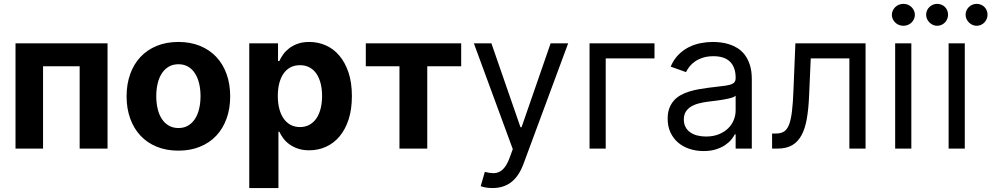

<svg xmlns="http://www.w3.org/2000/svg" viewBox="-20 -770 5138 995"><path d="M60.4 -545.5H537.3V0H392.8V-426.5H203.1V0H60.4Z M904.5 10.7Q842.3 10.7 792.6 -9.6Q742.9 -29.8 708.1 -66.9Q673.3 -104 654.7 -155.9Q636 -207.7 636 -270.6Q636 -334.2 654.7 -386Q673.3 -437.9 708.1 -475Q742.9 -512.1 792.6 -532.3Q842.3 -552.6 904.5 -552.6Q966.6 -552.6 1016.3 -532.3Q1066.1 -512.1 1100.9 -475Q1135.7 -437.9 1154.3 -386Q1172.9 -334.2 1172.9 -270.6Q1172.9 -207.7 1154.3 -155.9Q1135.7 -104 1100.9 -66.9Q1066.1 -29.8 1016.3 -9.6Q966.6 10.7 904.5 10.7ZM905.2 -106.5Q933.2 -106.5 954.5 -119Q975.9 -131.4 990.2 -153.4Q1004.6 -175.4 1011.9 -205.8Q1019.2 -236.2 1019.2 -271.7Q1019.2 -307.5 1011.9 -337.7Q1004.6 -367.9 990.2 -390.1Q975.9 -412.3 954.5 -424.7Q933.2 -437.1 905.2 -437.1Q876.4 -437.1 854.9 -424.7Q833.5 -412.3 818.9 -390.1Q804.3 -367.9 797.1 -337.7Q789.8 -307.5 789.8 -271.7Q789.8 -236.2 797.1 -205.8Q804.3 -175.4 818.9 -153.4Q833.5 -131.4 854.9 -119Q876.4 -106.5 905.2 -106.5Z M1271.7 -545.5H1420.8V-453.8H1427.6Q1435 -470.5 1447.4 -487.9Q1459.9 -505.3 1478.5 -519.7Q1497.2 -534.1 1522.9 -543.3Q1548.7 -552.6 1582.7 -552.6Q1627.5 -552.6 1667.6 -535.2Q1707.7 -517.8 1737.9 -482.6Q1768.1 -447.4 1785.9 -394.9Q1803.6 -342.3 1803.6 -272Q1803.6 -203.5 1786.6 -151.1Q1769.5 -98.7 1739.7 -63.2Q1709.9 -27.7 1669.4 -9.4Q1628.9 8.9 1582.4 8.9Q1549.4 8.9 1524 0.2Q1498.6 -8.5 1479.8 -22.2Q1460.9 -35.9 1448.2 -53.1Q1435.4 -70.3 1427.6 -87.4H1422.9V204.5H1271.7ZM1419.7 -272.7Q1419.7 -236.2 1427.4 -206.5Q1435 -176.8 1449.8 -155.7Q1464.5 -134.6 1485.8 -123Q1507.1 -111.5 1534.4 -111.5Q1562.1 -111.5 1583.6 -123.4Q1605.1 -135.3 1619.7 -156.6Q1634.2 -177.9 1641.7 -207.6Q1649.1 -237.2 1649.1 -272.7Q1649.1 -308.2 1641.7 -337.5Q1634.2 -366.8 1619.9 -388Q1605.5 -409.1 1584 -420.6Q1562.5 -432.2 1534.4 -432.2Q1506.7 -432.2 1485.4 -421Q1464.1 -409.8 1449.6 -389Q1435 -368.3 1427.4 -338.8Q1419.7 -309.3 1419.7 -272.7Z M1875.7 -545.5H2370V-426.5H2194.2V0H2050.1V-426.5H1875.7Z M2532.3 204.5Q2511 204.5 2494.3 201.2Q2477.6 197.8 2471.2 194.6L2492.5 120.7Q2515.6 126.8 2534.3 127.3Q2552.9 127.8 2568.5 120Q2584.2 112.2 2597.3 94.5Q2610.4 76.7 2621.8 45.5L2637.4 2.8L2435.7 -545.5H2526.6L2677.2 -110.8H2682.9L2833.5 -545.5H2924.4L2692.8 79.5Q2669 143.5 2629.3 174Q2589.5 204.5 2532.3 204.5Z M3371.8 -467.3H3119V0H3035.2V-545.5H3371.8Z M3626.1 12.8Q3587.4 12.8 3553.3 1.6Q3519.2 -9.6 3494.1 -31.1Q3469.1 -52.6 3454.5 -83.8Q3440 -115.1 3440 -154.8Q3440 -186.1 3448.7 -209.2Q3457.4 -232.2 3472.5 -249.1Q3487.6 -266 3508 -277.2Q3528.4 -288.4 3551.8 -295.6Q3575.3 -302.9 3600.9 -307.5Q3626.4 -312.1 3651.6 -315.3Q3688.9 -320.3 3715.6 -323Q3742.2 -325.6 3759.2 -329.9Q3776.3 -334.2 3784.3 -342Q3792.3 -349.8 3792.3 -365.1V-367.9Q3792.3 -420.5 3763.7 -449.6Q3735.1 -478.7 3677.2 -478.7Q3647.4 -478.7 3623.9 -471.4Q3600.5 -464.1 3583.1 -452.4Q3565.7 -440.7 3554 -426Q3542.3 -411.2 3535.2 -396.3L3455.6 -424.7Q3471.6 -462 3496.3 -486.7Q3521 -511.4 3550.2 -525.9Q3579.5 -540.5 3611.5 -546.5Q3643.5 -552.6 3674.4 -552.6Q3691.8 -552.6 3713.4 -550.2Q3735.1 -547.9 3757.5 -541Q3779.8 -534.1 3801.3 -521Q3822.8 -507.8 3839.3 -486.3Q3855.8 -464.8 3865.9 -433.8Q3876.1 -402.7 3876.1 -359.4V0H3792.3V-73.9H3788Q3781.6 -60.7 3768.8 -45.5Q3756 -30.2 3736.3 -17.2Q3716.6 -4.3 3689.3 4.3Q3661.9 12.8 3626.1 12.8ZM3638.8 -62.5Q3676.1 -62.5 3704.7 -74Q3733.3 -85.6 3752.8 -104.4Q3772.4 -123.2 3782.3 -147.5Q3792.3 -171.9 3792.3 -197.4V-274.1Q3788.7 -269.9 3779.1 -266.2Q3769.5 -262.4 3756.4 -259.4Q3743.3 -256.4 3727.8 -253.7Q3712.4 -251.1 3697.4 -249.1Q3682.5 -247.2 3669.4 -245.6Q3656.2 -244 3647.4 -242.9Q3622.9 -239.7 3600.5 -233.8Q3578.1 -228 3561.1 -217.5Q3544 -207 3533.9 -190.9Q3523.8 -174.7 3523.8 -150.6Q3523.8 -128.9 3532.3 -112.4Q3540.8 -95.9 3556.3 -84.7Q3571.7 -73.5 3592.9 -68Q3614 -62.5 3638.8 -62.5Z M3981.2 -78.1H4001.1Q4025.6 -78.1 4041.9 -87.7Q4058.2 -97.3 4068.4 -122.3Q4078.5 -147.4 4084 -191.4Q4089.5 -235.4 4092 -304L4101.9 -545.5H4465.6V0H4381.7V-467.3H4181.5L4172.9 -272.7Q4170.1 -205.6 4161.2 -154.7Q4152.3 -103.7 4133.7 -69.2Q4115.1 -34.8 4085 -17.4Q4055 0 4009.6 0H3981.2Z M4619 -545.5H4702.8V0H4619ZM4661.6 -636.4Q4649.5 -636.4 4638.5 -640.8Q4627.5 -645.2 4619.5 -653.1Q4611.5 -660.9 4606.7 -671.2Q4601.9 -681.5 4601.9 -693.2Q4601.9 -704.9 4606.7 -715.2Q4611.5 -725.5 4619.5 -733.3Q4627.5 -741.1 4638.5 -745.6Q4649.5 -750 4661.6 -750Q4674 -750 4684.8 -745.6Q4695.7 -741.1 4703.7 -733.3Q4711.6 -725.5 4716.4 -715.2Q4721.2 -704.9 4721.2 -693.2Q4721.2 -681.5 4716.4 -671.2Q4711.6 -660.9 4703.7 -653.1Q4695.7 -645.2 4684.8 -640.8Q4674 -636.4 4661.6 -636.4Z M4896 -545.5H4979.8V0H4896ZM4836.3 -636.4Q4825.3 -636.4 4815 -641Q4804.7 -645.6 4796.7 -653.6Q4788.7 -661.6 4784.1 -671.9Q4779.5 -682.2 4779.5 -693.2Q4779.5 -705.6 4784.1 -715.9Q4788.7 -726.2 4796.7 -733.8Q4804.7 -741.5 4815 -745.7Q4825.3 -750 4836.3 -750Q4848.7 -750 4859 -745.7Q4869.3 -741.5 4877 -733.8Q4884.6 -726.2 4888.8 -715.9Q4893.1 -705.6 4893.1 -693.2Q4893.1 -682.2 4888.8 -671.9Q4884.6 -661.6 4877 -653.6Q4869.3 -645.6 4859 -641Q4848.7 -636.4 4836.3 -636.4ZM5040.8 -636.4Q5029.8 -636.4 5019.5 -641Q5009.2 -645.6 5001.2 -653.6Q4993.3 -661.6 4988.6 -671.9Q4984 -682.2 4984 -693.2Q4984 -705.6 4988.6 -715.9Q4993.3 -726.2 5001.2 -733.8Q5009.2 -741.5 5019.5 -745.7Q5029.8 -750 5040.8 -750Q5053.3 -750 5063.6 -745.7Q5073.9 -741.5 5081.5 -733.8Q5089.1 -726.2 5093.4 -715.9Q5097.7 -705.6 5097.7 -693.2Q5097.7 -682.2 5093.4 -671.9Q5089.1 -661.6 5081.5 -653.6Q5073.9 -645.6 5063.6 -641Q5053.3 -636.4 5040.8 -636.4Z"/></svg>

Font: Fast_Sans
Style: Regular
Weight: 400
Designer: Rasmus Andersson
Foundry: rsms
Version: Version 3.018;git-588b23468